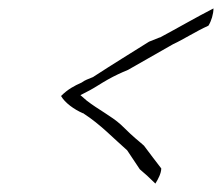

<svg xmlns="http://www.w3.org/2000/svg" viewBox="-20 -488 527 456"><path d="M125 -260C134 -244 156 -228 177 -219H178L179 -218C218 -193 250 -159 282 -131L312 -86C324 -76 337 -64 349 -52C356 -63 363 -77 363 -88C351 -104 335 -124 322 -142L314 -149C297 -163 282 -177 267 -192C245 -212 213 -228 186 -249L171 -262L194 -274C207 -281 220 -290 236 -299C252 -308 267 -315 284 -322C319 -342 356 -363 391 -383C417 -395 444 -413 475 -427C482 -438 487 -455 487 -468C446 -447 403 -422 360 -399H359L334 -389C291 -362 247 -335 204 -307L201 -305C189 -300 182 -298 174 -292C156 -284 141 -276 125 -260Z"/></svg>

Font: SolarCharger
Style: 152
Weight: 100
Designer: Mew Too
Foundry: Cannot Into Space Fonts/KineticPlasma Fonts
Version: Version 1.100